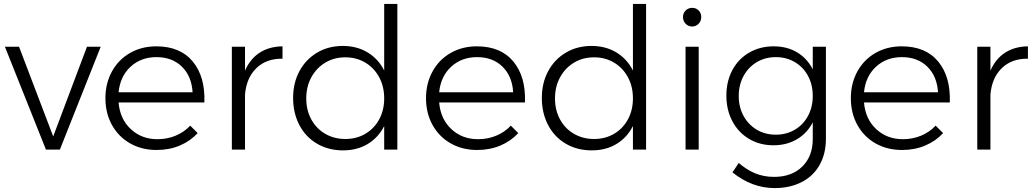

<svg xmlns="http://www.w3.org/2000/svg" viewBox="-20 -762 5266 978"><path d="M5 -524H77L251 -67L423 -524H493L285 0H214Z M1021 -240H584Q591 -156 646 -104.5Q701 -53 782 -53Q832 -53 875 -71Q918 -89 949 -122L987 -84Q949 -43 895.5 -20.5Q842 2 778 2Q702 2 643 -31.5Q584 -65 550.5 -125Q517 -185 517 -262Q517 -338 550.5 -398.5Q584 -459 643 -492.5Q702 -526 776 -526Q898 -526 962 -448.5Q1026 -371 1021 -240ZM961 -292Q956 -374 906.5 -422.5Q857 -471 777 -471Q698 -471 645 -422Q592 -373 584 -292Z M1419 -526V-463Q1336 -464 1285.5 -414.5Q1235 -365 1228 -280V0H1161V-524H1228V-402Q1254 -462 1302.5 -493.5Q1351 -525 1419 -526Z M2004 -742V0H1937V-120Q1907 -61 1853 -28.5Q1799 4 1727 4Q1653 4 1595 -30Q1537 -64 1505 -125Q1473 -186 1473 -263Q1473 -340 1505.5 -400Q1538 -460 1595.5 -494Q1653 -528 1726 -528Q1798 -528 1852.5 -495Q1907 -462 1937 -403V-742ZM1937 -261Q1937 -321 1911.5 -368.5Q1886 -416 1841 -443Q1796 -470 1739 -470Q1682 -470 1637 -443Q1592 -416 1566 -368.5Q1540 -321 1540 -261Q1540 -201 1565.5 -154Q1591 -107 1636.5 -80.5Q1682 -54 1739 -54Q1796 -54 1841 -80.5Q1886 -107 1911.5 -154Q1937 -201 1937 -261Z M2654 -240H2217Q2224 -156 2279 -104.5Q2334 -53 2415 -53Q2465 -53 2508 -71Q2551 -89 2582 -122L2620 -84Q2582 -43 2528.5 -20.5Q2475 2 2411 2Q2335 2 2276 -31.5Q2217 -65 2183.5 -125Q2150 -185 2150 -262Q2150 -338 2183.5 -398.5Q2217 -459 2276 -492.5Q2335 -526 2409 -526Q2531 -526 2595 -448.5Q2659 -371 2654 -240ZM2594 -292Q2589 -374 2539.5 -422.5Q2490 -471 2410 -471Q2331 -471 2278 -422Q2225 -373 2217 -292Z M3271 -742V0H3204V-120Q3174 -61 3120 -28.5Q3066 4 2994 4Q2920 4 2862 -30Q2804 -64 2772 -125Q2740 -186 2740 -263Q2740 -340 2772.5 -400Q2805 -460 2862.5 -494Q2920 -528 2993 -528Q3065 -528 3119.5 -495Q3174 -462 3204 -403V-742ZM3204 -261Q3204 -321 3178.5 -368.5Q3153 -416 3108 -443Q3063 -470 3006 -470Q2949 -470 2904 -443Q2859 -416 2833 -368.5Q2807 -321 2807 -261Q2807 -201 2832.5 -154Q2858 -107 2903.5 -80.5Q2949 -54 3006 -54Q3063 -54 3108 -80.5Q3153 -107 3178.5 -154Q3204 -201 3204 -261Z M3552 -675Q3552 -655 3538.5 -641Q3525 -627 3506 -627Q3486 -627 3472.5 -641Q3459 -655 3459 -675Q3459 -695 3472.5 -708.5Q3486 -722 3506 -722Q3526 -722 3539 -708.5Q3552 -695 3552 -675ZM3472 -524H3539V0H3472Z M4187 -524V-55Q4187 21 4155 78Q4123 135 4063.5 165.5Q4004 196 3926 196Q3810 196 3711 116L3743 68Q3783 103 3827 121Q3871 139 3923 139Q4013 139 4066.5 86.5Q4120 34 4120 -54V-139Q4092 -84 4040 -53Q3988 -22 3920 -22Q3850 -22 3795.5 -54.5Q3741 -87 3710.5 -144.5Q3680 -202 3680 -275Q3680 -348 3710.5 -405Q3741 -462 3796 -494Q3851 -526 3921 -526Q3989 -526 4040 -495.5Q4091 -465 4120 -409V-524ZM4120 -273Q4120 -330 4096 -375Q4072 -420 4029 -445.5Q3986 -471 3932 -471Q3878 -471 3835 -445.5Q3792 -420 3767.5 -375Q3743 -330 3743 -273Q3743 -216 3767.5 -171.5Q3792 -127 3834.5 -101.5Q3877 -76 3932 -76Q3986 -76 4029 -101.5Q4072 -127 4096 -172Q4120 -217 4120 -273Z M4818 -240H4381Q4388 -156 4443 -104.5Q4498 -53 4579 -53Q4629 -53 4672 -71Q4715 -89 4746 -122L4784 -84Q4746 -43 4692.5 -20.5Q4639 2 4575 2Q4499 2 4440 -31.5Q4381 -65 4347.5 -125Q4314 -185 4314 -262Q4314 -338 4347.5 -398.5Q4381 -459 4440 -492.5Q4499 -526 4573 -526Q4695 -526 4759 -448.5Q4823 -371 4818 -240ZM4758 -292Q4753 -374 4703.5 -422.5Q4654 -471 4574 -471Q4495 -471 4442 -422Q4389 -373 4381 -292Z M5216 -526V-463Q5133 -464 5082.5 -414.5Q5032 -365 5025 -280V0H4958V-524H5025V-402Q5051 -462 5099.5 -493.5Q5148 -525 5216 -526Z"/></svg>

Font: TypoPRO Montserrat
Style: Regular
Weight: 300
Designer: Julieta Ulanovsky
Foundry: Julieta Ulanovsky
Version: Version 6.001